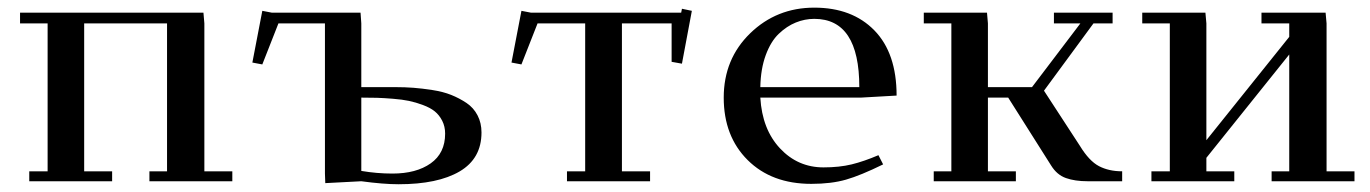

<svg xmlns="http://www.w3.org/2000/svg" viewBox="-20 -472 3567 500"><path d="M32.2 -411.1V-439H509.8L512.2 -411.1V-25.9H585V0H369.1V-25.9H415V-411.1H199.2V-25.9H272V0H56.2V-25.9H104V-411.1Z M637.2 -309.1 663.1 -443.8 688 -439H918.9L920.9 -411.1V-245.1H1009.8Q1034.7 -245.1 1056.9 -243.4Q1079.1 -241.7 1106.2 -237.5Q1133.3 -233.4 1154.8 -224.9Q1176.3 -216.3 1194.8 -203.9Q1213.4 -191.4 1223.6 -171.6Q1233.9 -151.9 1233.9 -127Q1233.9 -59.1 1177 -25.6Q1120.1 7.8 1018.1 7.8Q978.5 7.8 920.9 0L827.1 4.9L826.2 -20V-411.1H705.1L663.1 -304.2ZM920.9 -26.9Q961.4 -20 1002 -20Q1064 -20 1101.6 -46.6Q1139.2 -73.2 1139.2 -124Q1139.2 -142.6 1131.6 -157.5Q1124 -172.4 1112.3 -181.9Q1100.6 -191.4 1081.5 -198.5Q1062.5 -205.6 1045.2 -209.2Q1027.8 -212.9 1003.4 -214.8Q979 -216.8 961.9 -217.3Q944.8 -217.8 920.9 -217.8Z M1312 -309.1 1337.9 -443.8 1362.8 -439H1753.9L1755.9 -449.2L1781.7 -443.8L1755.9 -306.2L1729 -311V-411.1H1599.6V-25.9H1672.9V0H1456.5V-25.9H1503.9V-411.1H1379.9L1337.9 -304.2Z M2100.6 -452.1Q2199.2 -452.1 2257.1 -392.8Q2314.9 -333.5 2314.9 -223.1L2221.7 -217.8H1960Q1964.8 -135.3 2011.2 -85.7Q2057.6 -36.1 2124.5 -36.1Q2165.5 -36.1 2197.8 -43.9Q2230 -51.8 2267.6 -67.9L2279.8 -43.9Q2221.2 -15.1 2183.1 -4.2Q2145 6.8 2092.8 6.8Q1989.3 6.8 1927 -55.2Q1864.7 -117.2 1864.7 -217.8Q1864.7 -318.4 1933.6 -385.3Q2002.4 -452.1 2100.6 -452.1ZM1960 -245.1H2217.8Q2217.8 -422.9 2100.6 -422.9Q2075.7 -422.9 2052.2 -413.3Q2028.8 -403.8 2008.1 -384Q1987.3 -364.3 1974.1 -328.4Q1960.9 -292.5 1960 -245.1Z M2385.7 -411.1V-439H2550.3L2552.7 -411.1V-245.1H2667.5L2793.5 -411.1H2724.6V-439H2877.4V-411.1H2827.6L2698.7 -235.8L2792.5 -91.8Q2816.4 -52.7 2842 -39.3Q2867.7 -25.9 2902.3 -25.9V0H2812.5Q2779.3 0 2755.9 -8.3Q2732.4 -16.6 2717.3 -41L2605.5 -217.8H2552.7V-25.9H2625.5V0H2411.6V-25.9H2457.5V-411.1Z M2954.6 -411.1V-439H3119.1L3121.6 -411.1V-106.9L3337.4 -376V-411.1H3265.1V-439H3432.1L3434.6 -411.1V-25.9H3507.3V0H3291.5V-25.9H3337.4V-330.1L3121.6 -61V-25.9H3194.3V0H2978.5V-25.9H3026.4V-411.1Z"/></svg>

Font: Dehuti Alt
Style: Bold
Weight: 700
Version: Version 1.2